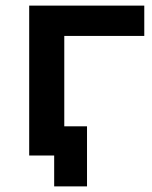

<svg xmlns="http://www.w3.org/2000/svg" viewBox="-20 -554 541 684"><path d="M84 0H173V110H290V-104H209V-426H494V-534H84Z"/></svg>

Font: Chess Sans SemiBold
Style: Regular
Weight: 600
Designer: Wolf Bōese
Foundry: Wolf Bōese
Version: Version 7.223;Glyphs 3.3 (3306)